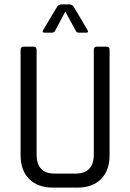

<svg xmlns="http://www.w3.org/2000/svg" viewBox="-20 -856 594 876"><path d="M374 -707H340Q330 -707 326 -715L278 -803L231 -715Q227 -707 217 -707H184Q170 -707 177 -719L241 -826Q248 -836 261 -836H295Q309 -836 316 -826L379 -719Q386 -707 374 -707ZM421 -643H466Q480 -643 480 -630V-148Q480 -78 441 -39Q402 0 333 0H222Q153 0 113.5 -39Q74 -78 74 -148V-629Q74 -643 88 -643H133Q147 -643 147 -629V-151Q147 -64 230 -64H324Q408 -64 408 -151V-629Q408 -643 421 -643Z"/></svg>

Font: Rajdhani Medium
Style: Regular
Weight: 500
Designer: Satya Rajpurohit, Jyotish Sonowal
Foundry: Indian Type Foundry
Version: Version 1.201 February 1, 2022